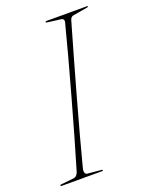

<svg xmlns="http://www.w3.org/2000/svg" viewBox="-134 -770 648 839"><g transform="rotate(-20 190.0 -350.0)"><path d="M117.5 -39Q115 -28.5 117.5 -20.8Q120 -13 127.5 -12L193 -6Q197 -6 197 -3Q197 0 194 0H5Q0 0 0 -3Q0 -7 6 -7L63.5 -13Q80.5 -14.5 87.5 -36Q108 -104.5 131.2 -185.5Q154.5 -266.5 178.2 -351.8Q202 -437 224 -518.2Q246 -599.5 263.5 -668Q265 -676.5 261.2 -680.5Q257.5 -684.5 252 -685L190 -693Q183.5 -694 183.5 -697Q183.5 -700 187.5 -700H377.5Q380.5 -700 380.5 -698Q380.5 -695 374 -694L309 -683Q295.5 -681.5 291 -664Q271 -595 247.8 -513.2Q224.5 -431.5 200.8 -346.8Q177 -262 155.5 -182.5Q134 -103 117.5 -39Z"/></g></svg>

Font: Fraunces 144pt S000 Thin
Style: Italic
Weight: 100
Italic angle: -16°
Version: Version 1.000; ttfautohint (v1.8.3)